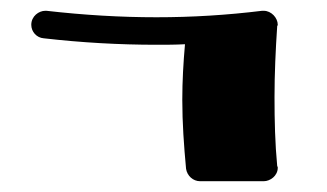

<svg xmlns="http://www.w3.org/2000/svg" viewBox="-20 -437 607 356"><path d="M494 -389C495 -390 495 -390 495 -391C495 -404 483 -417 469 -417C468 -417 467 -417 466 -417C401 -409 336 -405 270 -405C204 -405 136 -409 66 -417C65 -417 65 -417 64 -417C52 -417 38 -407 38 -391C38 -378 48 -367 61 -366C131 -358 201 -354 270 -354C288 -354 305 -354 323 -355C320 -321 318 -287 318 -252C318 -209 321 -167 325 -124C327 -111 338 -101 351 -101H469C481 -101 495 -111 495 -126C495 -127 495 -128 494 -129C490 -171 489 -213 489 -257C489 -300 491 -344 494 -389Z"/></svg>

Font: Ribeye
Style: Regular
Weight: 400
Designer: Astigmatic (AOETI)
Foundry: Astigmatic (AOETI)
Version: Version 1.000